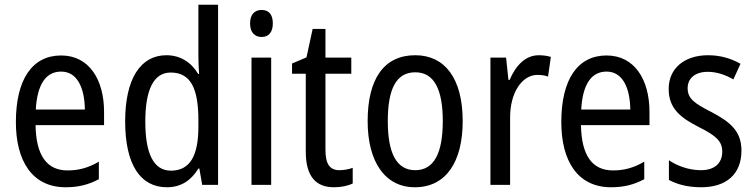

<svg xmlns="http://www.w3.org/2000/svg" viewBox="-20 -873 3184 810"><path d="M238 -639C116 -639 47 -538 47 -358C47 -195 115 -83 257 -83C311 -83 354 -94 397 -117V-191C353 -165 312 -154 265 -154C177 -154 132 -218 130 -345H419V-401C419 -537 356 -639 238 -639ZM238 -571C307 -571 337 -500 338 -411H131C137 -518 174 -571 238 -571Z M684 -83C745 -83 787 -113 817 -162H821L833 -93H900V-853H817V-636C817 -616 818 -587 820 -561H816C787 -610 741 -640 682 -640C573 -640 508 -541 508 -361C508 -179 572 -83 684 -83ZM701 -153C628 -153 593 -225 593 -360C593 -492 627 -567 700 -567C784 -567 817 -501 817 -365V-339C817 -215 781 -153 701 -153Z M1084 -831C1054 -831 1035 -812 1035 -774C1035 -737 1054 -717 1084 -717C1113 -717 1131 -737 1131 -774C1131 -812 1114 -831 1084 -831ZM1124 -630H1041V-93H1124Z M1412 -155C1370 -155 1353 -183 1353 -241V-562H1462V-630H1353V-751H1299L1273 -631L1212 -605V-562H1270V-233C1270 -127 1314 -83 1389 -83C1419 -83 1448 -89 1468 -99V-165C1452 -159 1431 -155 1412 -155Z M1932 -362C1932 -543 1856 -640 1732 -640C1599 -640 1531 -539 1531 -362C1531 -191 1604 -83 1730 -83C1863 -83 1932 -192 1932 -362ZM1616 -362C1616 -497 1651 -568 1732 -568C1811 -568 1848 -497 1848 -362C1848 -227 1811 -155 1732 -155C1652 -155 1616 -228 1616 -362Z M2253 -640C2197 -640 2156 -597 2130 -536H2125L2115 -630H2049V-93H2132V-375C2131 -481 2182 -557 2247 -557C2263 -557 2279 -555 2292 -550L2304 -633C2287 -638 2269 -640 2253 -640Z M2539 -639C2417 -639 2348 -538 2348 -358C2348 -195 2416 -83 2558 -83C2612 -83 2655 -94 2698 -117V-191C2654 -165 2613 -154 2566 -154C2478 -154 2433 -218 2431 -345H2720V-401C2720 -537 2657 -639 2539 -639ZM2539 -571C2608 -571 2638 -500 2639 -411H2432C2438 -518 2475 -571 2539 -571Z M3108 -238C3108 -321 3059 -359 2982 -400C2907 -438 2881 -458 2881 -501C2881 -543 2913 -570 2966 -570C3004 -570 3041 -557 3074 -538L3104 -604C3063 -627 3018 -640 2967 -640C2868 -640 2801 -585 2801 -498C2801 -414 2852 -376 2930 -336C3003 -300 3027 -275 3027 -234C3027 -185 2996 -155 2936 -155C2886 -155 2835 -174 2802 -197V-114C2835 -96 2880 -83 2938 -83C3044 -83 3108 -138 3108 -238Z"/></svg>

Font: Noto Sans Kannada UI Condensed
Style: Regular
Weight: 400
Width: 3
Designer: Jelle Bosma - Monotype Design Team
Foundry: Monotype Imaging Inc.
Version: Version 2.005